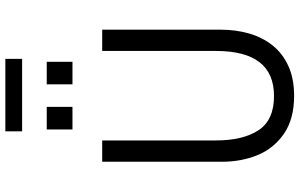

<svg xmlns="http://www.w3.org/2000/svg" viewBox="-216 -866 1093 700"><g transform="rotate(-90 330.0 -516.5)"><path d="M89.8 0ZM89.8 0ZM329.6 9.8Q247.6 9.8 193.8 -25.9Q138.2 -64 114 -123.5Q89.8 -183.1 89.8 -252.9V-689.9H167.5V-274.9Q167.5 -176.8 204.6 -120.1Q241.7 -63.5 329.6 -63.5Q493.7 -63.5 493.7 -274.9V-689.9H571.3V-257.8Q571.3 -203.1 557.4 -154.5Q543.5 -106 514.2 -69.1Q484.9 -32.2 439 -11.2Q393.1 9.8 329.6 9.8ZM290 -798.3H207.5V-892.1H290ZM454.1 -798.3H372.1V-892.1H454.1ZM464.8 -981.9H200.7V-1043H464.8Z"/></g></svg>

Font: Acari Sans
Style: Regular
Weight: 400
Designer: Alfredo Marco Pradil and Stefan Peev
Foundry: Hanken Design Co.
Version: Version 1.045;February 4, 2021;FontCreator 13.0.0.2655 64-bi